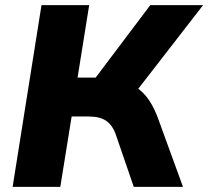

<svg xmlns="http://www.w3.org/2000/svg" viewBox="-20 -725 808 745"><path d="M29 0 141 -705H326L281 -424H366L337 -405L563 -705H768L506 -367L429 -417Q474 -409 505.5 -388.5Q537 -368 558.5 -336Q580 -304 596 -258L690 0H499L431 -198Q418 -238 393 -255.5Q368 -273 324 -273H258L214 0Z"/></svg>

Font: Nunito Sans 11pt Black
Style: Italic
Weight: 900
Italic angle: -9°
Version: Version 3.101;gftools[0.9.27]